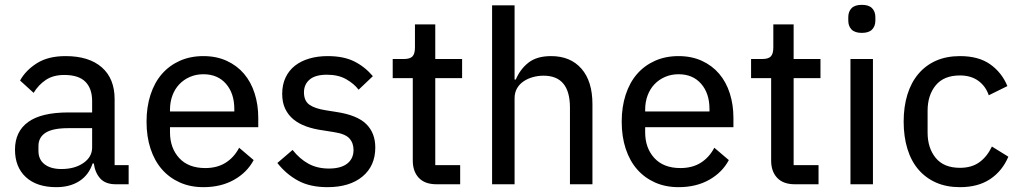

<svg xmlns="http://www.w3.org/2000/svg" viewBox="-20 -762 4217 794"><path d="M459 0Q416 0 394.5 -24Q373 -48 368 -86H363Q347 -38 308 -13Q269 12 213 12Q132 12 87 -29.5Q42 -71 42 -143Q42 -218 96.5 -257.5Q151 -297 263 -297H361V-344Q361 -396 333 -424Q305 -452 246 -452Q200 -452 169.5 -431.5Q139 -411 119 -378L63 -429Q86 -471 132.5 -500.5Q179 -530 251 -530Q348 -530 401 -483.5Q454 -437 454 -352V-79H512V0ZM234 -63Q289 -63 325 -88Q361 -113 361 -152V-232H262Q198 -232 168.5 -213Q139 -194 139 -158V-138Q139 -102 164.5 -82.5Q190 -63 234 -63Z M821 12Q767 12 723.5 -7.5Q680 -27 649.5 -62Q619 -97 602.5 -147Q586 -197 586 -259Q586 -320 602.5 -370.5Q619 -421 649.5 -456Q680 -491 723.5 -510.5Q767 -530 821 -530Q875 -530 917.5 -510.5Q960 -491 989 -457Q1018 -423 1033 -376Q1048 -329 1048 -275V-236H683V-215Q683 -150 721 -108.5Q759 -67 829 -67Q878 -67 913 -89Q948 -111 969 -151L1029 -100Q1002 -49 948 -18.5Q894 12 821 12ZM821 -455Q791 -455 765.5 -444Q740 -433 721.5 -413.5Q703 -394 693 -367Q683 -340 683 -308V-301H949V-311Q949 -376 914.5 -415.5Q880 -455 821 -455Z M1334 12Q1262 12 1212.5 -15Q1163 -42 1127 -88L1190 -142Q1219 -105 1255.5 -85Q1292 -65 1340 -65Q1390 -65 1416 -85.5Q1442 -106 1442 -142Q1442 -171 1424.5 -190Q1407 -209 1359 -216L1315 -223Q1278 -228 1247 -239Q1216 -250 1194 -268Q1172 -286 1159.5 -312Q1147 -338 1147 -374Q1147 -412 1161 -441.5Q1175 -471 1200 -490.5Q1225 -510 1259.5 -520Q1294 -530 1335 -530Q1401 -530 1445 -508Q1489 -486 1522 -447L1463 -391Q1444 -416 1411.5 -434.5Q1379 -453 1332 -453Q1284 -453 1260.5 -433Q1237 -413 1237 -380Q1237 -345 1259.5 -329Q1282 -313 1327 -306L1371 -299Q1457 -286 1494.5 -249Q1532 -212 1532 -152Q1532 -76 1479 -32Q1426 12 1334 12Z M1785 0Q1737 0 1712 -26.5Q1687 -53 1687 -98V-439H1604V-518H1650Q1676 -518 1686 -529Q1696 -540 1696 -566V-661H1780V-518H1891V-439H1780V-79H1883V0Z M2015 -740H2108V-433H2113Q2131 -476 2165.5 -503Q2200 -530 2259 -530Q2339 -530 2384.5 -478Q2430 -426 2430 -331V0H2337V-317Q2337 -449 2228 -449Q2205 -449 2183.5 -443Q2162 -437 2145 -425.5Q2128 -414 2118 -396.5Q2108 -379 2108 -355V0H2015Z M2786 12Q2732 12 2688.5 -7.5Q2645 -27 2614.5 -62Q2584 -97 2567.5 -147Q2551 -197 2551 -259Q2551 -320 2567.5 -370.5Q2584 -421 2614.5 -456Q2645 -491 2688.5 -510.5Q2732 -530 2786 -530Q2840 -530 2882.5 -510.5Q2925 -491 2954 -457Q2983 -423 2998 -376Q3013 -329 3013 -275V-236H2648V-215Q2648 -150 2686 -108.5Q2724 -67 2794 -67Q2843 -67 2878 -89Q2913 -111 2934 -151L2994 -100Q2967 -49 2913 -18.5Q2859 12 2786 12ZM2786 -455Q2756 -455 2730.5 -444Q2705 -433 2686.5 -413.5Q2668 -394 2658 -367Q2648 -340 2648 -308V-301H2914V-311Q2914 -376 2879.5 -415.5Q2845 -455 2786 -455Z M3267 0Q3219 0 3194 -26.5Q3169 -53 3169 -98V-439H3086V-518H3132Q3158 -518 3168 -529Q3178 -540 3178 -566V-661H3262V-518H3373V-439H3262V-79H3365V0Z M3544 -626Q3515 -626 3501.5 -640Q3488 -654 3488 -677V-691Q3488 -714 3501.5 -728Q3515 -742 3544 -742Q3573 -742 3586.5 -728Q3600 -714 3600 -691V-677Q3600 -654 3586.5 -640Q3573 -626 3544 -626ZM3497 -518H3590V0H3497Z M3950 12Q3894 12 3851 -7Q3808 -26 3778 -61Q3748 -96 3732.5 -146.5Q3717 -197 3717 -259Q3717 -321 3732.5 -371Q3748 -421 3778 -456.5Q3808 -492 3851 -511Q3894 -530 3950 -530Q4027 -530 4075 -496Q4123 -462 4146 -406L4069 -368Q4056 -406 4025.5 -428Q3995 -450 3950 -450Q3883 -450 3849.5 -409Q3816 -368 3816 -304V-214Q3816 -150 3849.5 -109Q3883 -68 3950 -68Q3998 -68 4030 -91Q4062 -114 4082 -156L4150 -114Q4125 -55 4075 -21.5Q4025 12 3950 12Z"/></svg>

Font: IBM Plex Sans Arabic Text
Style: Regular
Weight: 450
Designer: Mike Abbink, Paul van der Laan, Pieter van Rosmalen, Wael Morcos, Khajak Apelian
Foundry: Bold Monday
Version: Version 1.2